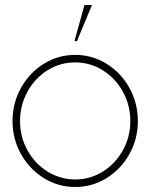

<svg xmlns="http://www.w3.org/2000/svg" viewBox="-20 -733 600 766"><path d="M280 13Q212 13 154.8 -22.5Q97.5 -58 63.8 -118.2Q30 -178.5 30 -250Q30 -322 63.8 -382.5Q97.5 -443 154.8 -478.5Q212 -514 280 -514Q348 -514 405.2 -478.5Q462.5 -443 496.2 -382.5Q530 -322 530 -250Q530 -178.5 496.2 -118.2Q462.5 -58 405.2 -22.5Q348 13 280 13ZM280 -17Q340.5 -17 391 -49Q441.5 -81 470.8 -134.5Q500 -188 500 -250Q500 -312.5 470.8 -366.2Q441.5 -420 391 -452Q340.5 -484 280 -484Q219 -484 168.5 -452Q118 -420 89 -366.2Q60 -312.5 60 -250Q60 -186 89.8 -132.8Q119.5 -79.5 170.2 -48.2Q221 -17 280 -17ZM317 -713H347L287 -569H277Z"/></svg>

Font: Urbanist
Style: Regular
Weight: 400
Designer: Corey Hu
Foundry: Corey Hu
Version: Version 1.2; befe77262ef67d88f1d94aa3d2e49ef1327b4483